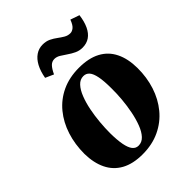

<svg xmlns="http://www.w3.org/2000/svg" viewBox="-222 -884 1013 1013"><g transform="rotate(-45 285.0 -377.5)"><path d="M326 -547Q398.5 -547 446.8 -521.2Q495 -495.5 519.2 -446.2Q543.5 -397 544 -327.5Q544.5 -258 524.5 -196Q504.5 -134 465.5 -86.8Q426.5 -39.5 370 -12.8Q313.5 14 241 14Q170 14 122.2 -12.2Q74.5 -38.5 50.5 -87.8Q26.5 -137 25.5 -205Q25.5 -276.5 45.5 -338.5Q65.5 -400.5 104 -447.5Q142.5 -494.5 198.5 -520.8Q254.5 -547 326 -547ZM311.5 -499.5Q286.5 -499.5 267.8 -479.2Q249 -459 235.8 -425.2Q222.5 -391.5 214.2 -350.2Q206 -309 202.2 -266.2Q198.5 -223.5 198.5 -186.5Q199 -134.5 205.5 -100.5Q212 -66.5 225 -50Q238 -33.5 258.5 -33.5Q284 -33.5 302.8 -53.8Q321.5 -74 334.5 -108Q347.5 -142 355.8 -183.5Q364 -225 367.8 -268Q371.5 -311 371 -348.5Q371 -403 364.5 -436.2Q358 -469.5 345 -484.5Q332 -499.5 311.5 -499.5ZM162.5 -635.5Q170 -678 186 -707.8Q202 -737.5 225.2 -753.2Q248.5 -769 277.5 -769Q302.5 -769 321.8 -759.8Q341 -750.5 357.2 -738.2Q373.5 -726 389.2 -716.8Q405 -707.5 423.5 -707.5Q436.5 -707.5 449.8 -718.2Q463 -729 474 -758.5L524.5 -741Q519 -698.5 505 -668.8Q491 -639 468.5 -623.5Q446 -608 415 -608Q392 -608 371.8 -617.5Q351.5 -627 333.5 -639.8Q315.5 -652.5 299.5 -662Q283.5 -671.5 267.5 -671.5Q249 -671.5 235.5 -657.8Q222 -644 208.5 -615Z"/></g></svg>

Font: Merriweather 72pt Black
Style: Italic
Weight: 900
Italic angle: -7.8°
Version: Version 2.101